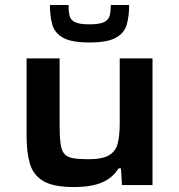

<svg xmlns="http://www.w3.org/2000/svg" viewBox="-20 -745 721 773"><path d="M277 8Q195 8 154.5 -16Q114 -40 100.5 -85.5Q87 -131 87 -197V-510H220V-240Q220 -193 224 -165.5Q228 -138 239.5 -125Q251 -112 274.5 -108Q298 -104 336 -104Q392 -104 419 -120Q446 -136 454 -168Q462 -200 462 -247V-510H594V0H471L467 -67H457Q435 -30 392 -11Q349 8 277 8ZM340 -574Q268 -574 234 -593Q200 -612 190.5 -646.5Q181 -681 181 -725H256Q256 -701 259.5 -683.5Q263 -666 280.5 -656.5Q298 -647 340 -647Q382 -647 400 -656.5Q418 -666 422 -683.5Q426 -701 426 -725H500Q500 -681 490.5 -646.5Q481 -612 446.5 -593Q412 -574 340 -574Z"/></svg>

Font: Saira Expanded SemiBold
Style: Regular
Weight: 600
Width: 7
Designer: Hector Gatti with collaboration of the Omnibus-Type team
Foundry: Omnibus-Type
Version: Version 1.100; ttfautohint (v1.8.3)